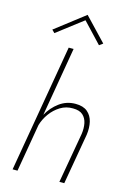

<svg xmlns="http://www.w3.org/2000/svg" viewBox="-145 -1065 765 1134"><g transform="rotate(15 237.0 -498.0)"><path d="M392 -308 338 0H368L422 -311Q428 -354 419.5 -390Q411 -426 385 -448Q359 -470 312 -470Q257 -470 213.5 -438Q170 -406 144 -358L216 -780H186L52 0H82L132 -292Q143 -330 167.5 -364Q192 -398 227 -419.5Q262 -441 304 -440Q344 -440 364.5 -421.5Q385 -403 391 -373Q397 -343 392 -308ZM240 -962 355 -840 377 -856 244 -996 65 -858 82 -841Z"/></g></svg>

Font: Jost* 200 Thin Italic
Style: Italic
Weight: 200
Italic angle: -10°
Version: Version 3.200; ttfautohint (v0.97) -l 8 -r 50 -G 200 -x 14 -